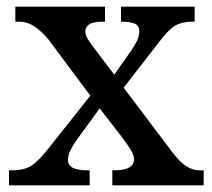

<svg xmlns="http://www.w3.org/2000/svg" viewBox="-20 -556 637 576"><path d="M7 0V-45H16Q52 -45 73.5 -58.5Q95 -72 124 -109L251 -269L125 -438Q103 -464 82 -477.5Q61 -491 39 -491H26V-536H295V-491H292Q258 -491 247 -482.5Q236 -474 236 -462Q236 -451 242 -441Q248 -431 259 -416L323 -332L372 -402Q384 -419 391 -433.5Q398 -448 398 -462Q398 -480 383 -485.5Q368 -491 346 -491H343V-536H564V-491H555Q526 -491 505.5 -479Q485 -467 455 -427L351 -293L498 -98Q520 -69 539.5 -57Q559 -45 578 -45H591V0H317V-45H322Q382 -45 382 -78Q382 -89 374.5 -102.5Q367 -116 344 -147L279 -231L210 -136Q201 -124 192.5 -107.5Q184 -91 184 -76Q184 -60 198.5 -52.5Q213 -45 246 -45H249V0Z"/></svg>

Font: Noto Serif Sinhala Medium
Style: Regular
Weight: 500
Designer: Jelle Bosma - Monotype Design Team
Foundry: Monotype Imaging Inc.
Version: Version 2.007; ttfautohint (v1.8.4.7-5d5b)